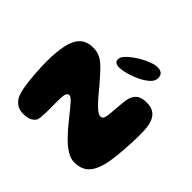

<svg xmlns="http://www.w3.org/2000/svg" viewBox="-193 -985 1210 1210"><g transform="rotate(45 411.5 -380.0)"><path d="M167.5 24Q134.5 24 113 10.8Q91.5 -2.5 77 -25.5Q69.5 -38 63.5 -58.5Q57.5 -79 53.2 -105Q49 -131 46 -159.5Q43 -188 41.2 -216.2Q39.5 -244.5 38.5 -269.5Q37.5 -294.5 37.5 -313Q37.5 -397.5 50 -458.2Q62.5 -519 94.5 -551.5Q126.5 -584 185.5 -584Q221.5 -584 249.5 -569.2Q277.5 -554.5 308 -523Q338.5 -491.5 381 -441.5Q429.5 -380.5 465.8 -344.5Q502 -308.5 521 -308.5Q529.5 -308.5 535 -311.2Q540.5 -314 544 -321.8Q547.5 -329.5 550 -344.5Q551 -351.5 552.5 -364.8Q554 -378 555.2 -394.5Q556.5 -411 558 -428.8Q559.5 -446.5 561 -463Q562.5 -479.5 564.5 -492.5Q566.5 -505.5 568.5 -512Q580.5 -547.5 603.5 -562.5Q626.5 -577.5 667.5 -577.5Q699.5 -577.5 721 -567Q742.5 -556.5 755.8 -536Q769 -515.5 775 -486Q781 -456.5 781 -418Q781.5 -399.5 780.8 -374.2Q780 -349 778.8 -320.2Q777.5 -291.5 775.2 -261.5Q773 -231.5 769.8 -203Q766.5 -174.5 762 -149.2Q757.5 -124 751.5 -105Q739.5 -65 721.2 -39Q703 -13 675.8 -0.2Q648.5 12.5 609.5 12.5Q577.5 12.5 543.5 -8.5Q509.5 -29.5 474.2 -65.5Q439 -101.5 402.5 -147Q378.5 -177 360.5 -199.2Q342.5 -221.5 329.5 -236.2Q316.5 -251 307 -258.2Q297.5 -265.5 291 -265.5Q276 -265.5 269.5 -250.5Q263 -235.5 263 -190.5V-160.5Q263 -144.5 263.2 -128Q263.5 -111.5 263.2 -95.8Q263 -80 262 -65.5Q261 -51 259.8 -38.8Q258.5 -26.5 256 -17Q244 4.5 221.8 14.2Q199.5 24 167.5 24ZM385.5 -610.5Q368.5 -610.5 357 -618Q345.5 -625.5 345.5 -643Q345.5 -664.5 375 -691.8Q404.5 -719 445.5 -743.5Q475.5 -760.5 506.2 -772Q537 -783.5 559 -783.5Q583 -783.5 596.2 -772.2Q609.5 -761 609.5 -736.5Q609.5 -711 585.8 -689Q562 -667 525 -648.5Q490 -632 452.2 -621.2Q414.5 -610.5 385.5 -610.5Z"/></g></svg>

Font: Gluten Thin
Style: Bold
Weight: 700
Version: Version 1.300